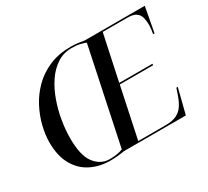

<svg xmlns="http://www.w3.org/2000/svg" viewBox="-144 -951 1284 1187"><g transform="rotate(-30 498.0 -357.5)"><path d="M334 9Q257 9 195.5 -22.5Q134 -54 98.5 -117.5Q63 -181 63 -277Q63 -330 78 -391Q93 -452 123.5 -510.5Q154 -569 202.5 -617.5Q251 -666 318 -695Q385 -724 472 -724Q496 -724 521.5 -721Q547 -718 569 -714H996L963 -536H953Q955 -546 957.5 -566Q960 -586 960 -596Q960 -626 954 -650.5Q948 -675 928 -689.5Q908 -704 866 -704H690L621 -380H858L857 -370H619L543 -10H739Q790 -10 820 -26Q850 -42 867.5 -70Q885 -98 897 -134L912 -178H922L877 0H434Q414 4 385.5 6.5Q357 9 334 9ZM335 -1Q390 -1 429 -16L572 -696Q557 -702 533 -708Q509 -714 472 -714Q414 -714 368 -683.5Q322 -653 288 -602.5Q254 -552 231.5 -489Q209 -426 198 -360Q187 -294 187 -234Q187 -110 229.5 -55.5Q272 -1 335 -1Z"/></g></svg>

Font: Noto Serif Display Medium
Style: Italic
Weight: 500
Italic angle: -12°
Designer: Monotype Design Team
Foundry: Monotype Imaging Inc.
Version: Version 2.009